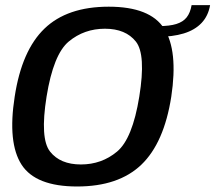

<svg xmlns="http://www.w3.org/2000/svg" viewBox="-20 -706 821 732"><path d="M274 5Q432 5 518.8 -78Q605.5 -161 633 -337.5Q659.5 -513 606 -596.8Q552.5 -680.5 394.5 -680.5Q236.5 -680.5 149.8 -597.2Q63 -514 36 -337.5Q8.5 -161.5 62.2 -78.2Q116 5 274 5ZM288.5 -79Q209.5 -79 170.8 -128.2Q132 -177.5 157.5 -337.5Q183.5 -499 242.2 -547.8Q301 -596.5 380 -596.5Q459 -596.5 498 -547.5Q537 -498.5 511 -337.5Q485 -177 426.2 -128Q367.5 -79 288.5 -79ZM585.5 -606.5 578.5 -565.5Q638 -565.5 680.5 -578.5Q723 -591.5 748.5 -618.5Q774 -645.5 781 -686.5H710.5Q705.5 -657.5 691.8 -640Q678 -622.5 652.2 -614.5Q626.5 -606.5 585.5 -606.5Z"/></svg>

Font: Anybody UltraCondensed Thin Medium
Style: Italic
Weight: 500
Italic angle: -10°
Version: Version 1.111